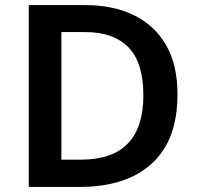

<svg xmlns="http://www.w3.org/2000/svg" viewBox="-20 -734 776 754"><path d="M677 -364Q677 -183 576 -91.5Q475 0 294 0H93V-714H315Q425 -714 506.5 -674Q588 -634 632.5 -556.5Q677 -479 677 -364ZM543 -360Q543 -488 484.5 -548Q426 -608 315 -608H221V-107H298Q543 -107 543 -360Z"/></svg>

Font: Noto Sans Kannada SemiBold
Style: Regular
Weight: 600
Designer: Jelle Bosma - Monotype Design Team
Foundry: Monotype Imaging Inc.
Version: Version 2.005; ttfautohint (v1.8.4.7-5d5b)